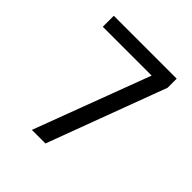

<svg xmlns="http://www.w3.org/2000/svg" viewBox="-196 -871 1011 1011"><g transform="rotate(45 310.0 -365.0)"><path d="M545.2 -730V-662.5L297.8 0H196.7L451 -676L484.5 -648.2H76.8V-730Z"/></g></svg>

Font: Monaspace Neon Var
Style: Regular
Weight: 400
Designer: Riley Cran and the Lettermatic Team
Version: Version 1.000 (Monaspace Neon Var)